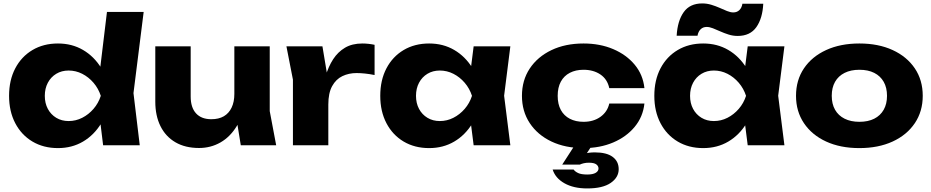

<svg xmlns="http://www.w3.org/2000/svg" viewBox="-20 -839 5380 1109"><path d="M575.6 0 549.4 -214.4 584.4 -283.8 549.8 -372.2 597.8 -770H809.8L751 -301.2L787.2 0ZM619.6 -285.4Q606 -194.6 564.7 -126.7Q523.4 -58.8 459.5 -21.2Q395.6 16.4 314.8 16.4Q231.2 16.4 167.5 -21.4Q103.8 -59.2 68.1 -127.4Q32.4 -195.6 32.4 -285.4Q32.4 -376.2 68.1 -444.2Q103.8 -512.2 167.5 -550Q231.2 -587.8 314.8 -587.8Q395.6 -587.8 459.5 -550.5Q523.4 -513.2 565.2 -445.5Q607 -377.8 619.6 -285.4ZM238.8 -285.4Q238.8 -242.8 256.3 -210.1Q273.8 -177.4 304.9 -158.6Q336 -139.8 376.4 -139.8Q417.8 -139.8 454.8 -158.6Q491.8 -177.4 520.1 -210.1Q548.4 -242.8 562.2 -285.4Q548.4 -328 520.1 -361Q491.8 -394 454.8 -412.8Q417.8 -431.6 376.4 -431.6Q336 -431.6 304.9 -412.8Q273.8 -394 256.3 -361Q238.8 -328 238.8 -285.4Z M1129.8 15.8Q1050 15.8 993.4 -17.1Q936.8 -50 906.9 -110.3Q877 -170.6 877 -251.8V-571.4H1081.4V-281.4Q1081.4 -218 1112.3 -184.2Q1143.2 -150.4 1200.6 -150.4Q1243.6 -150.4 1272.9 -167.5Q1302.2 -184.6 1317.9 -217.7Q1333.6 -250.8 1333.6 -296.6L1396.6 -263.8Q1385.6 -173.2 1347.5 -110.7Q1309.4 -48.2 1253.3 -16.2Q1197.2 15.8 1129.8 15.8ZM1370.8 0 1333.6 -228.6V-571.4H1538V-197.2L1575.2 0Z M1634.4 -571.4H1842.4L1876.4 -367.2V0H1672V-379ZM2143.6 -580.2V-405.6Q2114.4 -411.6 2087.8 -414.3Q2061.2 -417 2039.4 -417Q1994.6 -417 1957.6 -399.3Q1920.6 -381.6 1898.5 -341.6Q1876.4 -301.6 1876.4 -235L1837.4 -283.4Q1845 -344.6 1860.9 -399.5Q1876.8 -454.4 1904.2 -496.7Q1931.6 -539 1972.8 -563.4Q2014 -587.8 2072.8 -587.8Q2089.8 -587.8 2107.8 -585.9Q2125.8 -584 2143.6 -580.2Z M2715.8 0 2689.6 -205.8 2717.4 -285.4 2689.6 -364 2715.8 -571.4H2927.8L2891.8 -286L2927.8 0ZM2763.6 -285.4Q2750 -194.6 2708.7 -126.7Q2667.4 -58.8 2603.5 -21.2Q2539.6 16.4 2458.8 16.4Q2375.2 16.4 2311.5 -21.4Q2247.8 -59.2 2212.1 -127.4Q2176.4 -195.6 2176.4 -285.4Q2176.4 -376.2 2212.1 -444.2Q2247.8 -512.2 2311.5 -550Q2375.2 -587.8 2458.8 -587.8Q2539.6 -587.8 2603.5 -550.5Q2667.4 -513.2 2709.2 -445.5Q2751 -377.8 2763.6 -285.4ZM2382.8 -285.4Q2382.8 -242.8 2400.3 -210.1Q2417.8 -177.4 2448.9 -158.6Q2480 -139.8 2520.4 -139.8Q2561.8 -139.8 2598.8 -158.6Q2635.8 -177.4 2664.1 -210.1Q2692.4 -242.8 2706.2 -285.4Q2692.4 -328 2664.1 -361Q2635.8 -394 2598.8 -412.8Q2561.8 -431.6 2520.4 -431.6Q2480 -431.6 2448.9 -412.8Q2417.8 -394 2400.3 -361Q2382.8 -328 2382.8 -285.4Z M3702.2 -241Q3694 -164.4 3646 -106.4Q3598 -48.4 3521.7 -16Q3445.4 16.4 3350.4 16.4Q3245.2 16.4 3165 -21.7Q3084.8 -59.8 3039.8 -128Q2994.8 -196.2 2994.8 -285.4Q2994.8 -375.2 3039.8 -443.1Q3084.8 -511 3165 -549.4Q3245.2 -587.8 3350.4 -587.8Q3445.4 -587.8 3521.7 -555.4Q3598 -523 3646 -465.3Q3694 -407.6 3702.2 -330H3499.2Q3488.2 -381.4 3448.1 -408.7Q3408 -436 3350.4 -436Q3305.4 -436 3271.5 -418.5Q3237.6 -401 3219.4 -367.4Q3201.2 -333.8 3201.2 -285.4Q3201.2 -237.4 3219.4 -203.9Q3237.6 -170.4 3271.5 -152.9Q3305.4 -135.4 3350.4 -135.4Q3408.4 -135.4 3448.5 -164.3Q3488.6 -193.2 3499.2 -241ZM3310.2 -16.4H3410.6L3353.4 70.6L3305.2 67.8Q3328.2 56 3355.2 48.6Q3382.2 41.2 3416 41.2Q3483.8 41.2 3518.7 67.1Q3553.6 93 3553.6 138.4Q3553.6 185.6 3507.5 217.5Q3461.4 249.4 3371.8 249.4Q3293.2 249.4 3240.5 219.7Q3187.8 190 3172.2 140.4H3293.4Q3301 151.6 3319 160.3Q3337 169 3371.8 169Q3404.2 169 3420.6 159.3Q3437 149.6 3437 134.2Q3437 120 3424.1 110.4Q3411.2 100.8 3381 100.8Q3365.8 100.8 3352.5 103.8Q3339.2 106.8 3328.8 111.8H3227.4Z M4298.8 0 4272.6 -205.8 4300.4 -285.4 4272.6 -364 4298.8 -571.4H4510.8L4474.8 -286L4510.8 0ZM4346.6 -285.4Q4333 -194.6 4291.7 -126.7Q4250.4 -58.8 4186.5 -21.2Q4122.6 16.4 4041.8 16.4Q3958.2 16.4 3894.5 -21.4Q3830.8 -59.2 3795.1 -127.4Q3759.4 -195.6 3759.4 -285.4Q3759.4 -376.2 3795.1 -444.2Q3830.8 -512.2 3894.5 -550Q3958.2 -587.8 4041.8 -587.8Q4122.6 -587.8 4186.5 -550.5Q4250.4 -513.2 4292.2 -445.5Q4334 -377.8 4346.6 -285.4ZM3965.8 -285.4Q3965.8 -242.8 3983.3 -210.1Q4000.8 -177.4 4031.9 -158.6Q4063 -139.8 4103.4 -139.8Q4144.8 -139.8 4181.8 -158.6Q4218.8 -177.4 4247.1 -210.1Q4275.4 -242.8 4289.2 -285.4Q4275.4 -328 4247.1 -361Q4218.8 -394 4181.8 -412.8Q4144.8 -431.6 4103.4 -431.6Q4063 -431.6 4031.9 -412.8Q4000.8 -394 3983.3 -361Q3965.8 -328 3965.8 -285.4ZM3888.4 -632.6Q3893.4 -718.8 3929.2 -769Q3965 -819.2 4036.2 -819.2Q4063.2 -819.2 4088.7 -811.4Q4114.2 -803.6 4136.7 -793.6Q4159.2 -783.6 4179.2 -775.4Q4199.2 -767.2 4215.5 -767.2Q4236.6 -767.2 4250.5 -780.5Q4264.4 -793.7 4268.2 -817.6H4388.6Q4384.6 -733 4348.7 -682.2Q4312.8 -631.4 4240.8 -631.4Q4213.8 -631.4 4188.3 -639.5Q4162.8 -647.6 4140.3 -657.7Q4117.8 -667.8 4098 -675.6Q4078.2 -683.4 4061.9 -683.4Q4040.9 -683.4 4027.1 -670.2Q4013.2 -657 4008.8 -632.6Z M4943.7 16.4Q4834.2 16.4 4751.9 -21.4Q4669.6 -59.2 4623.7 -127.5Q4577.8 -195.8 4577.8 -285.5Q4577.8 -376.2 4623.7 -444.2Q4669.6 -512.2 4752 -550Q4834.4 -587.8 4943.9 -587.8Q5053.4 -587.8 5135.7 -550Q5218 -512.2 5263.9 -444.3Q5309.8 -376.4 5309.8 -285.5Q5309.8 -195.6 5263.9 -127.4Q5218 -59.2 5135.6 -21.4Q5053.2 16.4 4943.7 16.4ZM4943.9 -135.4Q4994.2 -135.4 5029.7 -153.4Q5065.2 -171.4 5084.3 -205.1Q5103.4 -238.9 5103.4 -285.4Q5103.4 -332.8 5084.3 -366.4Q5065.2 -400 5029.7 -418Q4994.2 -436 4943.9 -436Q4894.4 -436 4858.4 -418Q4822.4 -400 4803.3 -366.4Q4784.2 -332.8 4784.2 -285.7Q4784.2 -238.6 4803.3 -205Q4822.4 -171.4 4858.4 -153.4Q4894.4 -135.4 4943.9 -135.4Z"/></svg>

Font: Unbounded
Style: Regular
Weight: 400
Designer: Luke Prowse, Jean-Baptiste Morizot, Fátima Lázaro, Florian Runge
Foundry: NaN
Version: Version 1.701;gftools[0.9.28.dev5+ged2979d]